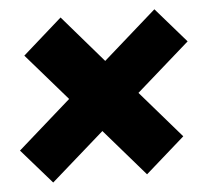

<svg xmlns="http://www.w3.org/2000/svg" viewBox="-44 -710 689 640"><g transform="rotate(-5 300.0 -390.0)"><path d="M108.9 -117.2 7.8 -232.9 186 -390.1 49.8 -546.9 181.2 -663.1 316.9 -505.9 495.1 -663.1 596.2 -546.9 418 -390.1 554.2 -232.9 422.9 -117.2 287.1 -273.9Z"/></g></svg>

Font: Cooper Hewitt
Style: Heavy Italic
Weight: 714
Designer: Village Type and Design LLC
Foundry: Cooper Hewitt Smithsonian Design Museum
Version: 1.000